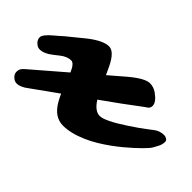

<svg xmlns="http://www.w3.org/2000/svg" viewBox="-151 -766 1080 1080"><g transform="rotate(45 389.0 -226.0)"><path d="M408.7 -216.8Q443.8 -161.1 483.4 -161.1Q523.4 -161.1 634.3 -234.4L687.5 -270.5Q711.4 -287.6 727.5 -300Q743.7 -312.5 755.4 -321.3Q781.7 -341.8 815.9 -341.8Q826.7 -341.8 836.7 -335.4Q846.7 -329.1 846.7 -318.1Q846.7 -307.1 843.5 -296.1Q840.3 -285.2 834 -273.4Q820.3 -245.6 807.9 -231.4Q795.4 -217.3 781.2 -203.1Q767.1 -189 746.8 -170.4Q726.6 -151.9 700.4 -130.1Q674.3 -108.4 644.5 -86.9Q614.7 -65.4 581.8 -45.4Q548.8 -25.4 514.2 -10.3Q437 23.4 375.5 23.4Q307.6 23.4 264.2 -50.8Q251.5 -72.8 240.7 -96.7L89.4 11.7Q53.2 40 24.4 40Q8.8 40 -2.4 31.2Q-23.9 14.6 -23.9 -4.4Q-23.9 -23.4 -16.8 -33Q-9.8 -42.5 1.5 -52.2L193.8 -217.8Q171.9 -269 149.4 -269Q116.7 -269 83 -241.7L61.5 -224.6Q15.6 -187 -20 -187Q-34.2 -187 -45.9 -195.8Q-68.8 -212.9 -68.8 -235.4Q-68.8 -257.8 -19.5 -298.8L-0.5 -314.9Q12.2 -326.7 25.4 -337.9L125.5 -419.4Q197.8 -475.6 244.1 -475.6Q284.7 -475.6 323.2 -397Q334.5 -374 345.7 -348.6L435.5 -425.8Q513.7 -491.7 552.7 -491.7Q582.5 -491.7 607.4 -474.1Q653.8 -441.4 653.8 -411.6Q653.8 -393.1 638.2 -383.8Q635.3 -382.3 627.9 -377L517.6 -294.9Z"/></g></svg>

Font: Sarina
Style: Regular
Weight: 400
Designer: James Grieshaber
Foundry: James Grieshaber
Version: Version 1.001